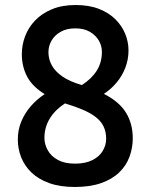

<svg xmlns="http://www.w3.org/2000/svg" viewBox="-20 -730 600 765"><path d="M278 15Q219 15 176 -0.5Q133 -16 105.5 -42.5Q78 -69 64.5 -103Q51 -137 51 -174Q51 -212 64.5 -245Q78 -278 102 -306Q126 -334 158 -355Q109 -385 88 -425Q67 -465 67 -514Q67 -551 80 -585.5Q93 -620 119.5 -648Q146 -676 186.5 -693Q227 -710 281 -710Q335 -710 374.5 -694.5Q414 -679 440 -653Q466 -627 479 -595Q492 -563 492 -529Q492 -493 479.5 -460.5Q467 -428 445 -401.5Q423 -375 394 -356Q455 -325 482 -281Q509 -237 509 -179Q509 -141 496 -105.5Q483 -70 455 -43Q427 -16 383 -0.5Q339 15 278 15ZM279 -78Q320 -78 348 -92Q376 -106 389.5 -129Q403 -152 403 -177Q403 -205 392.5 -226.5Q382 -248 361 -264Q340 -280 309.5 -293Q279 -306 239 -318Q200 -293 178.5 -258Q157 -223 157 -180Q157 -155 170.5 -131Q184 -107 211 -92.5Q238 -78 279 -78ZM306 -391Q345 -416 365.5 -448.5Q386 -481 386 -524Q386 -547 374 -568Q362 -589 338.5 -603Q315 -617 280 -617Q246 -617 222 -603.5Q198 -590 185.5 -568.5Q173 -547 173 -522Q173 -494 186.5 -469.5Q200 -445 229 -425Q258 -405 306 -391Z"/></svg>

Font: Ubuntu Sans Mono Medium
Style: Regular
Weight: 500
Monospace: yes
Designer: Dalton Maag Ltd
Foundry: Dalton Maag Ltd
Version: Version 1.006